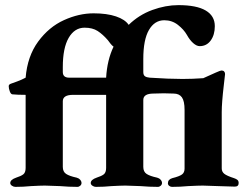

<svg xmlns="http://www.w3.org/2000/svg" viewBox="-20 -726 961 749"><path d="M911 -12Q911 2 896 2Q877 2 831 0Q787 -2 771 -2Q754 -2 714 0Q683 3 651 3Q645 3 640 -1Q635 -5 635 -11Q635 -26 652 -31Q680 -38 690 -45.5Q700 -53 700 -68V-297Q700 -332 689.5 -346.5Q679 -361 657 -361L619 -362L579 -361Q539 -361 539 -336V-75Q539 -56 552 -47.5Q565 -39 593 -33Q601 -31 606.5 -25Q612 -19 612 -12Q612 -6 607 -1.5Q602 3 596 3Q563 3 528 0Q486 -2 469 -2Q453 -2 415 0Q385 3 354 3Q347 3 340.5 -1.5Q334 -6 334 -12Q334 -25 357 -33Q376 -39 385 -46Q394 -53 394 -71V-356H265Q225 -356 225 -331V-75Q225 -56 238 -47.5Q251 -39 279 -33Q287 -31 292.5 -25Q298 -19 298 -12Q298 -6 293 -1.5Q288 3 282 3Q249 3 214 0Q172 -2 155 -2Q139 -2 101 0Q71 3 40 3Q33 3 26.5 -1.5Q20 -6 20 -12Q20 -25 43 -33Q62 -39 71 -46Q80 -53 80 -71V-356Q49 -356 28 -358Q22 -359 18 -370Q14 -381 14 -390Q14 -397 24 -400Q30 -402 47.5 -408.5Q65 -415 80 -423Q87 -507 129 -564Q171 -621 229.5 -647.5Q288 -674 345 -674Q397 -674 432.5 -662Q468 -650 482 -629Q522 -668 574 -687Q626 -706 676 -706Q747 -706 782.5 -685Q818 -664 818 -624Q818 -590 802 -568Q786 -546 759 -546Q747 -546 733.5 -558Q720 -570 709 -590Q697 -611 674 -629Q651 -647 621 -647Q583 -647 561 -609Q539 -571 539 -496V-445Q539 -433 545.5 -428.5Q552 -424 564 -423Q639 -418 692 -418Q731 -418 773 -421L822 -443Q840 -451 844 -451Q851 -451 854.5 -447Q858 -443 858 -437L853 -393Q845 -325 845 -288V-69Q845 -56 855 -48Q865 -40 893 -31Q902 -28 906.5 -24Q911 -20 911 -12ZM394 -423Q398 -492 423 -544Q417 -548 410 -557Q403 -566 401 -569Q381 -592 361 -605Q341 -618 310 -618Q271 -618 248 -578.5Q225 -539 225 -464V-445Q225 -423 250 -423Z"/></svg>

Font: EB Garamond ExtraBold
Style: Regular
Weight: 800
Designer: Georg Duffner and Octavio Pardo
Foundry: Georg Duffner
Version: Version 1.000